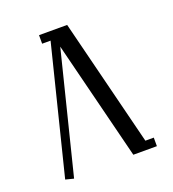

<svg xmlns="http://www.w3.org/2000/svg" viewBox="-102 -592 614 680"><g transform="rotate(-20 205.0 -252.0)"><path d="M32.2 0 151.9 -480H120.1V-512.2H226.1L346.2 -32.2H377.9V0H289.1L176.8 -448.2L63 7.8Z"/></g></svg>

Font: Gawaa
Style: Regular
Weight: 400
Designer: T. Christopher White
Version: Version 1.0